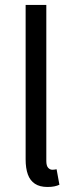

<svg xmlns="http://www.w3.org/2000/svg" viewBox="-20 -732 295 764"><path d="M169 12Q138.2 12 118.9 -0.8Q99.6 -13.5 90.8 -38Q82 -62.5 82 -97.6V-712.4H164.3V-91.6Q164.3 -72.3 171.6 -64.4Q178.8 -56.5 188.5 -56.5Q192.2 -56.5 195.7 -57Q199.2 -57.5 205.2 -58.5L216.4 3.1Q207.8 7.2 196.3 9.6Q184.8 12 169 12Z"/></svg>

Font: Source Sans Variable
Style: Regular
Weight: 200
Designer: Paul D. Hunt
Foundry: Adobe Systems Incorporated
Version: Version 3.006;hotconv 1.0.111;makeotfexe 2.5.65597